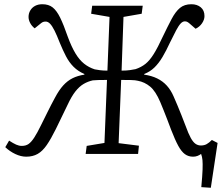

<svg xmlns="http://www.w3.org/2000/svg" viewBox="-20 -728 1049 908"><path d="M486 -350Q463 -350 445.5 -349.5Q428 -349 419 -348Q396 -343 375.5 -331Q355 -319 336.5 -295.5Q318 -272 299 -231Q267 -164 244 -117.5Q221 -71 201 -42Q181 -13 158 0Q135 13 104 13Q79 13 52.5 0.5Q26 -12 5 -32L23 -63Q43 -50 56.5 -44Q70 -38 83 -38Q102 -38 115 -47Q128 -56 142 -77.5Q156 -99 174 -136Q192 -172 207 -202.5Q222 -233 240 -266Q259 -302 279 -324Q299 -346 323 -358Q347 -370 379 -375V-378Q349 -391 328 -412Q307 -433 292 -462Q277 -491 263 -525Q249 -561 238 -583Q227 -605 217 -615.5Q207 -626 196 -626Q190 -626 185 -624.5Q180 -623 175 -619L144 -594Q130 -605 122.5 -619.5Q115 -634 115 -648Q115 -665 123.5 -679Q132 -693 146.5 -700.5Q161 -708 180 -708Q210 -708 229 -693Q248 -678 264.5 -644.5Q281 -611 301 -553Q318 -507 336.5 -476Q355 -445 377.5 -427Q400 -409 428 -400Q437 -398 453 -396Q469 -394 488 -394L498 -648L411 -663L416 -701H655L650 -663L564 -648L555 -394Q578 -394 595 -396.5Q612 -399 621 -401Q648 -410 668 -426Q688 -442 707 -472.5Q726 -503 749 -553Q773 -603 791.5 -638Q810 -673 831 -690.5Q852 -708 885 -708Q912 -708 929.5 -693.5Q947 -679 947 -652Q947 -635 935.5 -618Q924 -601 905 -592L875 -618Q869 -623 864.5 -625Q860 -627 854 -627Q844 -627 834.5 -617Q825 -607 813 -584.5Q801 -562 784 -527Q766 -488 748.5 -458.5Q731 -429 710.5 -409Q690 -389 662 -378V-375Q697 -370 723.5 -357Q750 -344 769 -323Q788 -302 801 -272Q810 -251 819.5 -229Q829 -207 838 -183.5Q847 -160 858 -132Q871 -96 882 -76Q893 -56 904.5 -48Q916 -40 930 -40Q946 -40 957.5 -46.5Q969 -53 982 -66L1009 -52L977 160L932 157Q937 103 938 74Q939 45 937.5 29Q936 13 931 0Q923 6 913.5 9.5Q904 13 893 13Q871 13 854.5 1Q838 -11 823 -38.5Q808 -66 789 -115Q779 -142 770.5 -164Q762 -186 754 -206Q746 -226 738 -245Q716 -297 690 -318.5Q664 -340 632 -346Q621 -349 598.5 -349.5Q576 -350 553 -350L541 -51L637 -39L633 0H385L390 -38L474 -52Z"/></svg>

Font: Literata Light
Style: Italic
Weight: 300
Italic angle: -2°
Designer: Latin by Veronika Burian and Jose Scaglione. Greek by Irene Vlachou. Cyrillic by Vera Evstafieva
Foundry: TypeTogether
Version: Version 3.103;gftools[0.9.29]